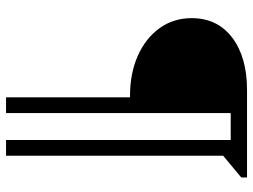

<svg xmlns="http://www.w3.org/2000/svg" viewBox="-121 -609 837 635"><g transform="rotate(90 297.5 -291.5)"><path d="M302 107V-303H297Q222 -303 164 -329Q106 -355 73 -401Q40 -447 40 -507Q40 -592 104.5 -641Q169 -690 278 -690H567V-671L495 -611V107H443V-636H354V107Z"/></g></svg>

Font: Platypi Medium
Style: Regular
Weight: 500
Designer: David Sargent
Foundry: Bolt Cutter Type
Version: Version 1.200; ttfautohint (v1.8.4.7-5d5b)